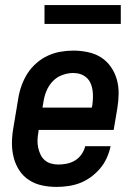

<svg xmlns="http://www.w3.org/2000/svg" viewBox="-20 -727 540 755"><path d="M202 8Q173 8 145 2Q117 -4 94 -19Q71 -34 56 -57Q41 -80 34 -107Q27 -134 27 -163Q27 -192 32 -221L52 -341Q56 -366 65 -391Q74 -416 88 -438Q102 -460 123 -478.5Q144 -497 168 -508Q192 -519 217.5 -523.5Q243 -528 268 -528Q297 -528 325.5 -522Q354 -516 377 -501.5Q400 -487 416 -464Q432 -441 439.5 -414Q447 -387 446.5 -357.5Q446 -328 441 -299L427 -216H132L131 -207Q128 -192 127.5 -176.5Q127 -161 130 -147Q133 -133 139 -120Q145 -107 155.5 -97.5Q166 -88 180.5 -84Q195 -80 210 -80Q226 -80 243 -83.5Q260 -87 275 -96Q290 -105 300.5 -120Q311 -135 315 -152H415Q410 -129 400 -106.5Q390 -84 374 -65Q358 -46 337.5 -31Q317 -16 295 -7.5Q273 1 249 4.5Q225 8 202 8ZM147 -304H341L343 -313Q345 -328 345.5 -343Q346 -358 344 -372Q342 -386 336.5 -399Q331 -412 320.5 -421.5Q310 -431 296.5 -435.5Q283 -440 268 -440Q247 -440 225 -432Q203 -424 187 -407Q171 -390 162.5 -369Q154 -348 151 -327ZM455 -633H155V-707H455Z"/></svg>

Font: Iosevka Term Curly SmBd Obl
Style: Regular
Weight: 600
Italic angle: -9°
Designer: Belleve Invis
Foundry: Belleve Invis
Version: Version 32.3.0